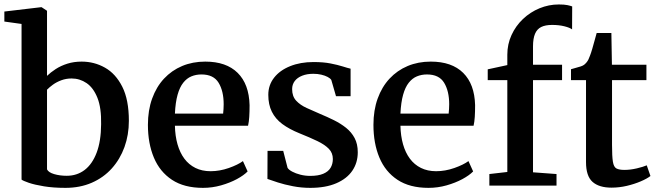

<svg xmlns="http://www.w3.org/2000/svg" viewBox="-22 -852 3020 882"><path d="M-2 -753V-799L167 -819H169L194 -802.5V-503.5Q210.5 -519.5 234 -534.8Q257.5 -550 287.5 -559.5Q317.5 -569 353 -569Q411 -569 460.2 -541.2Q509.5 -513.5 539.8 -453.5Q570 -393.5 570 -297Q570 -232.5 549.8 -176.5Q529.5 -120.5 491.5 -78.2Q453.5 -36 399.5 -12.5Q345.5 11 278.5 11Q223.5 11 180.5 4Q137.5 -3 110.5 -12.2Q83.5 -21.5 77 -27V-742ZM307 -491.5Q281.5 -491.5 259.5 -483.2Q237.5 -475 220.8 -462.8Q204 -450.5 194 -440V-74Q200.5 -60 226.8 -52.2Q253 -44.5 284.5 -44.5Q331.5 -44.5 366.8 -71.2Q402 -98 422 -150.8Q442 -203.5 442.5 -281.5Q444 -356.5 425.5 -402.8Q407 -449 375.8 -470.2Q344.5 -491.5 307 -491.5Z M910.5 11Q824 11 768 -26Q712 -63 684.8 -128.2Q657.5 -193.5 657.5 -278.5Q657.5 -345.5 676.8 -399Q696 -452.5 731.2 -490.5Q766.5 -528.5 814.8 -548.8Q863 -569 921 -569Q1017.5 -569 1069.8 -517.2Q1122 -465.5 1124.5 -369Q1124.5 -338 1123 -315Q1121.5 -292 1117.5 -274.5H781.5Q782.5 -227.5 793.5 -189Q804.5 -150.5 825 -123Q845.5 -95.5 875.8 -80.5Q906 -65.5 945.5 -65.5Q987 -65.5 1029 -80.2Q1071 -95 1094 -112L1115.5 -64.5Q1098 -46.5 1066 -29.2Q1034 -12 993.5 -0.5Q953 11 910.5 11ZM781.5 -330H1003Q1004 -339.5 1004.8 -351.5Q1005.5 -363.5 1005.5 -373Q1005.5 -433.5 982.2 -471.8Q959 -510 903.5 -510Q878.5 -510 857.2 -501.2Q836 -492.5 819.8 -472Q803.5 -451.5 793.8 -416.8Q784 -382 781.5 -330Z M1403.5 11Q1362.5 11 1323.8 3.5Q1285 -4 1254.5 -13.8Q1224 -23.5 1206.5 -30L1207 -159H1279L1299 -81Q1304.5 -72 1320.5 -63.5Q1336.5 -55 1358.2 -49.5Q1380 -44 1403 -44Q1440 -44 1463 -53.8Q1486 -63.5 1496.5 -81Q1507 -98.5 1507 -121.5Q1507 -149.5 1488.5 -168.5Q1470 -187.5 1435.8 -204Q1401.5 -220.5 1354 -239.5Q1307 -258.5 1275 -282.2Q1243 -306 1226.8 -338.8Q1210.5 -371.5 1210.5 -416.5Q1210.5 -461 1237 -495Q1263.5 -529 1310.8 -548Q1358 -567 1418 -567Q1463.5 -567 1496.5 -560.5Q1529.5 -554 1552.2 -546.8Q1575 -539.5 1588.5 -536.5V-410H1521.5L1500 -484.5Q1495.5 -492 1483.2 -498.5Q1471 -505 1454 -509Q1437 -513 1417.5 -513Q1388 -513 1366 -504.2Q1344 -495.5 1332 -479.8Q1320 -464 1320 -442.5Q1320 -409.5 1338.5 -389.5Q1357 -369.5 1386.8 -356Q1416.5 -342.5 1449 -328.5Q1481.5 -315 1512.2 -299.8Q1543 -284.5 1567.8 -264.8Q1592.5 -245 1607 -217.8Q1621.5 -190.5 1621.5 -152.5Q1621.5 -104.5 1596.5 -67.8Q1571.5 -31 1522.5 -10Q1473.5 11 1403.5 11Z M1946.5 11Q1860 11 1804 -26Q1748 -63 1720.8 -128.2Q1693.5 -193.5 1693.5 -278.5Q1693.5 -345.5 1712.8 -399Q1732 -452.5 1767.2 -490.5Q1802.5 -528.5 1850.8 -548.8Q1899 -569 1957 -569Q2053.5 -569 2105.8 -517.2Q2158 -465.5 2160.5 -369Q2160.5 -338 2159 -315Q2157.5 -292 2153.5 -274.5H1817.5Q1818.5 -227.5 1829.5 -189Q1840.5 -150.5 1861 -123Q1881.5 -95.5 1911.8 -80.5Q1942 -65.5 1981.5 -65.5Q2023 -65.5 2065 -80.2Q2107 -95 2130 -112L2151.5 -64.5Q2134 -46.5 2102 -29.2Q2070 -12 2029.5 -0.5Q1989 11 1946.5 11ZM1817.5 -330H2039Q2040 -339.5 2040.8 -351.5Q2041.5 -363.5 2041.5 -373Q2041.5 -433.5 2018.2 -471.8Q1995 -510 1939.5 -510Q1914.5 -510 1893.2 -501.2Q1872 -492.5 1855.8 -472Q1839.5 -451.5 1829.8 -416.8Q1820 -382 1817.5 -330Z M2226 0.5V-52.5L2308.5 -62V-484H2218.5V-533.5L2308.5 -553V-600.5Q2308.5 -649 2327.8 -691Q2347 -733 2380.5 -764.8Q2414 -796.5 2456.5 -814Q2499 -831.5 2545 -831.5Q2570.5 -831.5 2584.5 -828.5Q2598.5 -825.5 2606.5 -822.5L2606 -717Q2595.5 -725 2570.8 -731.2Q2546 -737.5 2514 -737.5Q2483.5 -737.5 2464.2 -728Q2445 -718.5 2435.8 -696.8Q2426.5 -675 2426.5 -638.5V-554.5H2560V-484H2426.5V-60.5L2534.5 -52.5V0.5Z M2787 10Q2730 10 2700 -16.5Q2670 -43 2670 -107.5V-484H2601V-534Q2611.5 -537.5 2623.8 -540.5Q2636 -543.5 2646.2 -547Q2656.5 -550.5 2662 -555Q2668 -560 2672.5 -565.5Q2677 -571 2680.8 -578.2Q2684.5 -585.5 2688 -595.5Q2693 -608 2698.8 -628Q2704.5 -648 2710 -668Q2715.5 -688 2719 -700.5H2786.5L2789 -554.5H2947.5V-484H2789.5V-187Q2789.5 -133.5 2793.5 -109Q2797.5 -84.5 2810 -78Q2822.5 -71.5 2846.5 -71.5Q2873.5 -71.5 2903.2 -78.5Q2933 -85.5 2949 -92.5L2966 -43.5Q2950 -31 2921.2 -18.8Q2892.5 -6.5 2857.5 1.8Q2822.5 10 2787 10Z"/></svg>

Font: Merriweather 20pt SemiBold
Style: Regular
Weight: 600
Version: Version 2.100